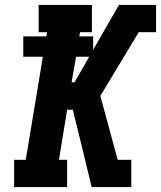

<svg xmlns="http://www.w3.org/2000/svg" viewBox="-20 -755 650 775"><path d="M37 0V-110H84L153 -526H74V-608H167L170 -625H136V-735H351V-625H303L300 -608H356V-554L460 -735H610V-625H540L385 -368L455 -110H510V0H350L313 -153L274 -312H251L218 -110H251V0ZM281 -423 340 -526H287L269 -423Z"/></svg>

Font: Iosevka Etoile XBdObl
Style: Regular
Weight: 800
Italic angle: -9°
Designer: Belleve Invis
Foundry: Belleve Invis
Version: Version 15.5.2; ttfautohint (v1.8.4)